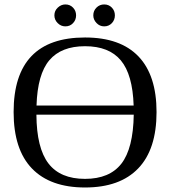

<svg xmlns="http://www.w3.org/2000/svg" viewBox="-20 -830 762 860"><path d="M41 -328.1Q41 -662.1 360.8 -662.1Q519 -662.1 600.1 -577.4Q681.2 -492.7 681.2 -328.1Q681.2 -161.1 599.1 -75.7Q517.1 9.8 360.8 9.8Q205.1 9.8 123 -75.4Q41 -160.6 41 -328.1ZM360.8 -28.8Q470.7 -28.8 523.7 -96.9Q576.7 -165 579.1 -316.4H143.1Q144 -167 197 -97.9Q250 -28.8 360.8 -28.8ZM360.8 -623Q254.4 -623 201.2 -560.3Q147.9 -497.6 143.6 -357.4H578.6Q574.2 -496.1 521.2 -559.6Q468.3 -623 360.8 -623ZM494.6 -761.2Q494.6 -740.7 481 -726.3Q467.3 -711.9 446.8 -711.9Q426.3 -711.9 412.1 -727.1Q397.9 -742.2 397.9 -761.2Q397.9 -781.7 412.1 -795.9Q426.3 -810.1 446.8 -810.1Q467.3 -810.1 481 -795.9Q494.6 -781.7 494.6 -761.2ZM320.8 -761.2Q320.8 -740.7 307.1 -726.3Q293.5 -711.9 272.9 -711.9Q252.9 -711.9 238.3 -726.6Q223.6 -741.2 223.6 -761.2Q223.6 -781.7 238.8 -795.9Q253.9 -810.1 272.9 -810.1Q293.5 -810.1 307.1 -795.9Q320.8 -781.7 320.8 -761.2Z"/></svg>

Font: Liberation Serif
Style: Regular
Weight: 400
Designer: Steve Matteson
Foundry: Ascender Corporation
Version: Version 2.1.5